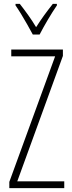

<svg xmlns="http://www.w3.org/2000/svg" viewBox="-20 -969 371 989"><path d="M311 0H28V-32L264 -679H38V-714H304V-681L69 -35H311ZM149 -791Q136 -815 120 -843.5Q104 -872 88 -898Q72 -924 60 -941V-949H82Q101 -925 124 -893Q147 -861 166 -829Q187 -862 206.5 -889Q226 -916 252 -949H273V-941Q251 -909 226.5 -867.5Q202 -826 184 -791Z"/></svg>

Font: Noto Sans Lao ExtraCondensed ExtraLight
Style: Regular
Weight: 200
Width: 2
Designer: Monotype Design Team
Foundry: Monotype Imaging Inc.
Version: Version 2.003; ttfautohint (v1.8.4.7-5d5b)